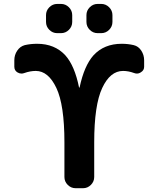

<svg xmlns="http://www.w3.org/2000/svg" viewBox="-20 -989 812 988"><path d="M606.4 -763.7Q638.7 -763.7 668 -756.8Q692.4 -751 707 -728.5Q721.7 -706.1 721.7 -678.7V-645.5Q721.7 -627 705.1 -617.2Q695.3 -610.4 684.6 -610.4Q677.7 -610.4 669.9 -613.3Q640.6 -624 613.3 -624Q546.9 -624 505.9 -536.1Q464.8 -448.2 464.8 -256.8V-78.1Q464.8 -54.7 447.8 -37.6Q430.7 -20.5 407.2 -20.5H369.1Q345.7 -20.5 328.6 -37.6Q311.5 -54.7 311.5 -78.1V-256.8Q311.5 -449.2 270 -536.6Q228.5 -624 164.1 -624Q135.7 -624 105.5 -613.3Q97.7 -610.4 90.8 -610.4Q80.1 -610.4 70.3 -616.2Q53.7 -626 53.7 -645.5V-678.7Q53.7 -706.1 68.4 -728Q83 -750 107.4 -756.8Q137.7 -763.7 170.9 -763.7Q261.7 -763.7 316.4 -704.1Q364.3 -650.4 386.7 -539.1Q386.7 -538.1 387.7 -538.1Q388.7 -538.1 389.6 -539.1Q413.1 -650.4 460.9 -704.1Q515.6 -763.7 606.4 -763.7ZM274.4 -818.4Q251 -818.4 233.9 -835.4Q216.8 -852.5 216.8 -876V-911.1Q216.8 -934.6 233.9 -951.7Q251 -968.8 274.4 -968.8H293.9Q317.4 -968.8 334.5 -951.7Q351.6 -934.6 351.6 -911.1V-876Q351.6 -852.5 334.5 -835.4Q317.4 -818.4 293.9 -818.4ZM482.4 -818.4Q459 -818.4 441.9 -835.4Q424.8 -852.5 424.8 -876V-911.1Q424.8 -934.6 441.9 -951.7Q459 -968.8 482.4 -968.8H501Q524.4 -968.8 541.5 -951.7Q558.6 -934.6 558.6 -911.1V-876Q558.6 -852.5 541.5 -835.4Q524.4 -818.4 501 -818.4Z"/></svg>

Font: Gen Jyuu Gothic Bold
Style: Bold
Weight: 700
Designer: [Source Han Sans]
Ryoko NISHIZUKA  (kana & ideographs); Paul D. Hunt (Latin, Greek & Cyrillic); Wenlong ZHANG  (bopomofo
Version: Version 1.002.20150607